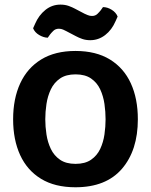

<svg xmlns="http://www.w3.org/2000/svg" viewBox="-20 -778 638 812"><path d="M35.5 -273.5Q35.5 -360.5 65.5 -425.5Q95.5 -490.5 154.2 -526.5Q213 -562.5 299 -562.5Q386 -562.5 444.8 -526.5Q503.5 -490.5 533.2 -425.8Q563 -361 563 -273.5Q563 -142.5 495.8 -64.2Q428.5 14 299 14Q212 14 153.5 -21.8Q95 -57.5 65.2 -122.2Q35.5 -187 35.5 -273.5ZM171.5 -273.5Q171.5 -242.5 176.5 -209.5Q181.5 -176.5 195 -148.2Q208.5 -120 233.8 -102.5Q259 -85 299.5 -85Q340 -85 365.2 -102.5Q390.5 -120 403.8 -148.2Q417 -176.5 421.8 -209.5Q426.5 -242.5 426.5 -273.5Q426.5 -305 421.8 -338.2Q417 -371.5 403.8 -400Q390.5 -428.5 365.2 -446Q340 -463.5 299.5 -463.5Q259 -463.5 233.8 -446Q208.5 -428.5 195 -400Q181.5 -371.5 176.5 -338.2Q171.5 -305 171.5 -273.5ZM260 -646.5Q255.5 -649 247 -652.8Q238.5 -656.5 229 -656.5Q214.5 -656.5 205.2 -647.2Q196 -638 191.5 -632L182 -618.5Q164 -619 145.5 -630Q127 -641 120 -658.5L128.5 -677.5Q144 -713.5 172 -736Q200 -758.5 235.5 -758.5Q255 -758.5 270.8 -752.8Q286.5 -747 296.5 -741.5L337.5 -720Q342 -718 350.8 -714.2Q359.5 -710.5 369 -710.5Q383 -710.5 392 -719.2Q401 -728 406 -734.5L415.5 -748Q434 -748 452.2 -736.8Q470.5 -725.5 477.5 -708L469 -689Q453 -651.5 424.8 -629.8Q396.5 -608 361.5 -608Q343.5 -608 328.2 -613.2Q313 -618.5 301 -625Z"/></svg>

Font: Signika SC SemiBold
Style: Regular
Weight: 600
Designer: Anna Giedryś
Foundry: Anna Giedryś
Version: Version 2.000; ttfautohint (v1.8.3) -l 8 -r 50 -G 200 -x 9 -